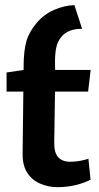

<svg xmlns="http://www.w3.org/2000/svg" viewBox="-20 -728 394 763"><path d="M208.1 15.8Q172.7 15.8 140.6 2.2Q108.4 -11.3 89.1 -40.2Q69.8 -69.1 69.8 -115.4L72.8 -364H6.1V-440L73.8 -450V-461.3Q73.8 -524.5 84.7 -563.3Q95.7 -602 125.9 -637.3Q154.6 -671.1 195 -688.7Q235.3 -706.3 275.7 -707.7L306.2 -613.6Q278.1 -613.6 258.4 -606.1Q238.7 -598.6 225.6 -583.6Q208.4 -564.1 203.2 -537.3Q198 -510.5 198.6 -474.9L199.1 -450H340.2L330.2 -364H198.6L195.6 -162.2Q194.6 -122 211 -103.6Q227.4 -85.2 258.6 -85.2Q278.5 -85.2 297.8 -88.7Q317.1 -92.2 331.3 -97.1L339.9 -14.1Q316.5 -1.5 282.3 7.1Q248.1 15.8 208.1 15.8Z"/></svg>

Font: Ancizar Sans Thin
Style: Regular
Weight: 100
Designer: Cesar Puertas, Viviana Monsalve, Julian Moncada, Julian Prieto, Jose Castro, Mariel Hernandez, Felipe Aragon, Sara Alarc
Version: Version 8.100